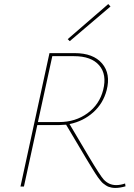

<svg xmlns="http://www.w3.org/2000/svg" viewBox="-20 -920 663 947"><path d="M525 -888 324 -717 314 -727 514 -900ZM597 -15 599 -1Q571 7 549 7Q540 7 531.5 5.5Q523 4 516 1.5Q509 -1 501 -6.5Q493 -12 488 -16Q483 -20 475 -30Q467 -40 463 -45.5Q459 -51 450 -65Q441 -79 436.5 -86.5Q432 -94 421 -112Q410 -130 404 -140L306 -305Q282 -303 268 -303H164L98 0H81L224 -658H348Q440 -658 483.5 -607Q527 -556 506 -475Q489 -410 440 -366Q391 -322 323 -308L419 -146Q474 -54 491 -35Q517 -7 553 -7Q574 -7 597 -15ZM167 -318H272Q352 -318 411.5 -361.5Q471 -405 489 -477Q508 -553 469 -598Q430 -643 345 -643H238Z"/></svg>

Font: EauTest Thin
Style: Italic
Weight: 250
Italic angle: -12°
Designer: Christian Thalmann (Catharsis Fonts)
Version: Version 0.001;PS 000.001;hotconv 1.0.88;makeotf.lib2.5.64775